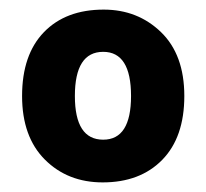

<svg xmlns="http://www.w3.org/2000/svg" viewBox="-20 -742 430 400"><path d="M364 -542Q364 -456 318 -409Q272 -362 194 -362Q121 -362 73.5 -409.5Q26 -457 26 -542Q26 -628 71.5 -675Q117 -722 196 -722Q267 -722 315.5 -675Q364 -628 364 -542ZM136 -542Q136 -451 195 -451Q253 -451 253 -542Q253 -634 195 -634Q136 -634 136 -542Z"/></svg>

Font: Noto Sans Tamil ExtraBold
Style: Regular
Weight: 800
Designer: Jelle Bosma - Monotype Design Team
Foundry: Monotype Imaging Inc.
Version: Version 2.004; ttfautohint (v1.8.4.7-5d5b)